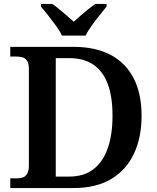

<svg xmlns="http://www.w3.org/2000/svg" viewBox="-20 -951 792 971"><path d="M32 0V-49H63Q81 -49 95 -53.5Q109 -58 117.5 -72.5Q126 -87 126 -116V-602Q126 -630 117 -643.5Q108 -657 94 -661Q80 -665 63 -665H32V-714H353Q461 -714 537.5 -674.5Q614 -635 655 -557Q696 -479 696 -365Q696 -256 657.5 -174Q619 -92 543 -46Q467 0 352 0ZM330 -58Q403 -58 451.5 -94.5Q500 -131 524.5 -200Q549 -269 549 -366Q549 -463 524.5 -527.5Q500 -592 451.5 -624.5Q403 -657 331 -657H262V-58ZM293 -771Q283 -794 263.5 -820.5Q244 -847 223.5 -873Q203 -899 187 -918V-931H245Q261 -920 280 -904Q299 -888 318.5 -871.5Q338 -855 353 -841Q368 -855 387 -871.5Q406 -888 426 -904Q446 -920 462 -931H519V-918Q504 -899 483 -873Q462 -847 443 -820.5Q424 -794 413 -771Z"/></svg>

Font: Noto Serif Gujarati SemiBold
Style: Regular
Weight: 600
Version: Version 2.102